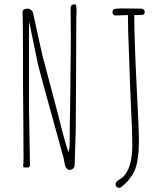

<svg xmlns="http://www.w3.org/2000/svg" viewBox="-20 -799 782 916"><path d="M160.2 -496.1Q172.9 -442.9 283.2 -45.9L286.1 -31.2Q289.1 -14.6 290 -11.7Q292 -2.9 297.9 4.2Q303.7 11.2 311 11.2Q336.4 11.2 336.4 -18.1Q336.4 -37.6 338.9 -97.2Q341.3 -156.7 341.3 -175.8Q341.3 -254.9 342.8 -411.6L343.8 -648.9V-712.9L344.7 -729Q345.2 -737.3 345.2 -749.5Q345.2 -778.8 337.4 -778.8Q320.3 -778.8 316.9 -765.1L317.9 -624Q317.9 -581.1 317.4 -546.9L316.4 -469.2Q316.4 -398.4 314.5 -295.4Q312.5 -191.9 312.5 -121.1Q312.5 -86.4 306.2 -73.2Q284.7 -138.2 254.4 -263.2Q185.1 -522 182.1 -535.2Q173.8 -570.8 158.7 -641.1L153.8 -664.1Q139.6 -728.5 137.2 -738.8Q135.3 -745.6 127.9 -751.7Q120.6 -757.8 114.3 -757.8Q100.1 -757.8 93.8 -753.4Q87.4 -749 87.4 -736.8Q87.4 -731 87.9 -726.6Q88.4 -721.7 88.4 -715.8L89.4 -621.6Q89.8 -579.6 89.8 -526.9V-396Q89.8 -337.9 91.3 -222.2L92.3 -47.9Q92.3 -15.1 90.3 -7.8L93.3 0H116.2L123 -7.8Q123 -45.4 120.6 -150.4Q118.2 -255.4 118.2 -293V-654.8Q118.2 -683.6 119.1 -696.3Q154.8 -519.5 160.2 -496.1ZM552.2 97.2Q577.6 80.1 594.2 59.1Q611.3 38.1 620.8 17.8Q630.4 -2.4 635.3 -31.2Q640.1 -58.6 641.4 -82Q642.6 -105.5 642.6 -148.9Q642.6 -173.3 631.8 -389.6Q620.6 -615.2 620.6 -727.1H643.1Q659.7 -727.1 665 -729.7Q670.4 -732.4 670.4 -742.2Q670.4 -748.5 665.8 -753.2Q661.1 -757.8 654.3 -757.8Q621.1 -757.8 601.1 -758.3L563 -758.8Q533.7 -758.8 525.4 -755.4Q516.6 -752 516.6 -740.2Q516.6 -734.4 520.5 -729.7Q524.4 -725.1 530.3 -725.1L560.1 -726.1L590.3 -727.1Q590.3 -658.2 595.2 -546.4L595.7 -534.7Q600.6 -388.7 600.6 -391.1Q601.6 -351.6 606.4 -255.9Q611.3 -164.6 611.3 -107.9Q611.3 1 567.4 44.9Q564 48.3 555.2 53.7Q543.9 61 537.8 66.9Q531.7 72.8 531.2 78.1Q531.2 97.2 552.2 97.2Z"/></svg>

Font: Amatica SC
Style: Regular
Weight: 400
Designer: Vernon Adams, Ben Nathan
Foundry: newtypography
Version: Version 2.001